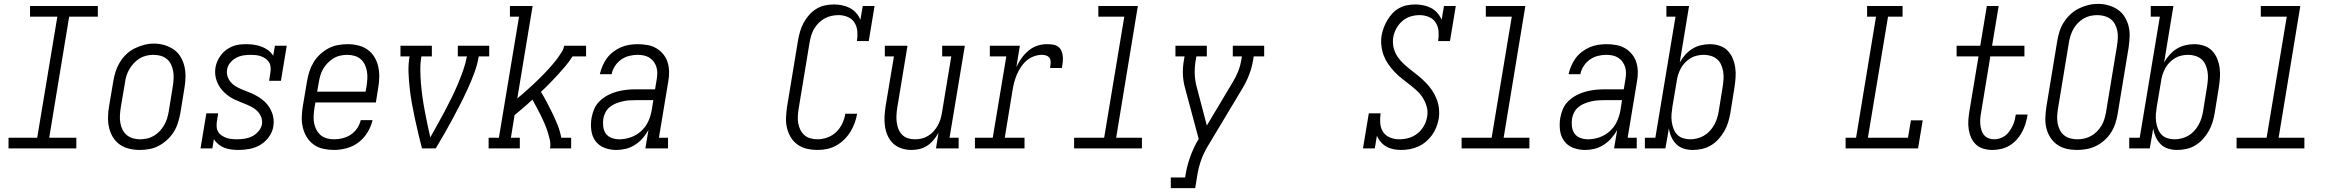

<svg xmlns="http://www.w3.org/2000/svg" viewBox="-20 -766 12040 991"><path d="M24 0V-55H172L276 -680H135V-735H485V-680H337L234 -55H374V0Z M701 8Q673 8 646 1.5Q619 -5 597.5 -20.5Q576 -36 562.5 -58.5Q549 -81 543 -107Q537 -133 537.5 -161.5Q538 -190 543 -218L565 -348Q569 -373 577 -397.5Q585 -422 598.5 -444.5Q612 -467 632 -486Q652 -505 675.5 -516.5Q699 -528 724 -534.5Q749 -541 775 -541Q803 -541 829.5 -533Q856 -525 877.5 -510Q899 -495 912.5 -472Q926 -449 932 -423Q938 -397 937.5 -368.5Q937 -340 932 -312L911 -182Q906 -157 898.5 -132.5Q891 -108 877 -85.5Q863 -63 843 -44.5Q823 -26 799.5 -13.5Q776 -1 750.5 3.5Q725 8 701 8ZM702 -47Q720 -47 738.5 -51Q757 -55 774 -65Q791 -75 804.5 -89.5Q818 -104 827.5 -120.5Q837 -137 842.5 -155Q848 -173 851 -191L872 -321Q875 -341 876 -360.5Q877 -380 874 -398Q871 -416 863 -433Q855 -450 841 -461.5Q827 -473 809 -478Q791 -483 771 -483Q753 -483 734.5 -478.5Q716 -474 700 -464Q684 -454 670.5 -439.5Q657 -425 647.5 -408.5Q638 -392 632.5 -374.5Q627 -357 625 -339L603 -209Q600 -189 599 -170Q598 -151 601 -132.5Q604 -114 612 -97.5Q620 -81 633.5 -69.5Q647 -58 665 -52.5Q683 -47 702 -47Z M1211 8Q1192 8 1173 5.5Q1154 3 1137.5 -3.5Q1121 -10 1107 -21.5Q1093 -33 1084 -48L1076 0H1015L1045 -181H1106L1099 -136Q1097 -122 1098.5 -108.5Q1100 -95 1107 -84Q1114 -73 1125 -66Q1136 -59 1148.5 -54.5Q1161 -50 1174.5 -48.5Q1188 -47 1202 -47Q1222 -47 1242 -50Q1262 -53 1280.5 -62Q1299 -71 1313.5 -87.5Q1328 -104 1332 -124Q1335 -142 1329 -159Q1323 -176 1312 -188.5Q1301 -201 1286 -210Q1271 -219 1255 -225.5Q1239 -232 1223 -238.5Q1207 -245 1191.5 -252Q1176 -259 1162 -269Q1148 -279 1136 -290.5Q1124 -302 1114.5 -316.5Q1105 -331 1099 -347Q1093 -363 1091 -381Q1089 -399 1092 -417Q1095 -435 1102.5 -451.5Q1110 -468 1121.5 -483Q1133 -498 1148 -509Q1163 -520 1180.5 -527Q1198 -534 1215.5 -536Q1233 -538 1251 -538Q1271 -538 1291.5 -535Q1312 -532 1330.5 -525Q1349 -518 1364.5 -506.5Q1380 -495 1390 -478L1399 -530H1460L1430 -349H1369L1376 -394Q1378 -408 1376.5 -421.5Q1375 -435 1368 -445.5Q1361 -456 1350.5 -463.5Q1340 -471 1327.5 -475.5Q1315 -480 1301.5 -481.5Q1288 -483 1274 -483Q1255 -483 1236 -480Q1217 -477 1199 -467.5Q1181 -458 1168 -442Q1155 -426 1152 -407Q1149 -388 1154.5 -371.5Q1160 -355 1171 -342Q1182 -329 1196.5 -320.5Q1211 -312 1227 -305Q1243 -298 1259.5 -292Q1276 -286 1291 -278.5Q1306 -271 1320.5 -261.5Q1335 -252 1347 -240.5Q1359 -229 1368.5 -214.5Q1378 -200 1384 -184.5Q1390 -169 1392 -151Q1394 -133 1391 -115Q1387 -86 1368.5 -60Q1350 -34 1324 -18.5Q1298 -3 1269 2.5Q1240 8 1211 8Z M1704 8Q1676 8 1648.5 2Q1621 -4 1599.5 -19.5Q1578 -35 1564 -57.5Q1550 -80 1543.5 -106Q1537 -132 1537.5 -160.5Q1538 -189 1543 -218L1565 -348Q1569 -373 1577 -397.5Q1585 -422 1598.5 -444.5Q1612 -467 1632 -485.5Q1652 -504 1675.5 -516.5Q1699 -529 1724.5 -533.5Q1750 -538 1775 -538Q1802 -538 1829 -531.5Q1856 -525 1877.5 -509.5Q1899 -494 1912.5 -471.5Q1926 -449 1932 -423Q1938 -397 1937.5 -368.5Q1937 -340 1932 -312L1920 -237H1608L1603 -209Q1600 -189 1599 -169.5Q1598 -150 1601 -132Q1604 -114 1612.5 -97.5Q1621 -81 1634.5 -69Q1648 -57 1666.5 -52Q1685 -47 1704 -47Q1726 -47 1748.5 -52.5Q1771 -58 1790.5 -71Q1810 -84 1823.5 -104Q1837 -124 1842 -146H1903Q1895 -113 1877 -83Q1859 -53 1831 -31.5Q1803 -10 1769.5 -1Q1736 8 1704 8ZM1617 -293H1867L1872 -321Q1875 -341 1876 -360Q1877 -379 1874 -397.5Q1871 -416 1863 -432.5Q1855 -449 1842 -460.5Q1829 -472 1810.5 -477.5Q1792 -483 1773 -483Q1755 -483 1736.5 -479Q1718 -475 1701.5 -465Q1685 -455 1671 -440.5Q1657 -426 1647.5 -409.5Q1638 -393 1633 -375Q1628 -357 1625 -339Z M2158 0Q2148 -38 2139 -76.5Q2130 -115 2121.5 -154Q2113 -193 2106 -232Q2099 -271 2094.5 -311.5Q2090 -352 2088.5 -393Q2087 -434 2094 -475H2047V-530H2209V-475H2155Q2149 -439 2149.5 -403Q2150 -367 2153 -332Q2156 -297 2161 -262Q2166 -227 2172.5 -193Q2179 -159 2186 -125Q2193 -91 2201 -57Q2220 -91 2239 -125Q2258 -159 2276 -193Q2294 -227 2311 -261.5Q2328 -296 2343 -331.5Q2358 -367 2370.5 -402.5Q2383 -438 2390 -475H2343V-530H2505V-475H2451Q2444 -433 2429 -392Q2414 -351 2396 -311.5Q2378 -272 2358 -232.5Q2338 -193 2317 -154Q2296 -115 2274 -76.5Q2252 -38 2229 0Z M2502 0V-55H2555L2659 -680H2612V-735H2729L2650 -258Q2665 -270 2678.5 -282Q2692 -294 2706 -306.5Q2720 -319 2733.5 -331.5Q2747 -344 2760 -357Q2773 -370 2786 -383Q2799 -396 2811.5 -410Q2824 -424 2836 -438Q2848 -452 2858.5 -466.5Q2869 -481 2879 -497Q2889 -513 2892 -530H3005V-475H2935Q2919 -449 2899 -425.5Q2879 -402 2858.5 -379.5Q2838 -357 2816.5 -335Q2795 -313 2772 -292Q2789 -264 2804 -235.5Q2819 -207 2833 -178Q2847 -149 2859 -118.5Q2871 -88 2877 -55H2928V0H2819Q2823 -23 2817.5 -46Q2812 -69 2805 -90.5Q2798 -112 2789 -132.5Q2780 -153 2770 -173Q2760 -193 2749.5 -212.5Q2739 -232 2728 -252Q2706 -231 2683 -211.5Q2660 -192 2636 -172L2617 -55H2663V0Z M3161 8Q3161 8 3161 8Q3161 8 3161 8Q3129 8 3100 -3Q3071 -14 3053.5 -38Q3036 -62 3032 -93.5Q3028 -125 3033 -156Q3037 -180 3047 -203.5Q3057 -227 3076 -245Q3095 -263 3118 -275Q3141 -287 3165.5 -293.5Q3190 -300 3214 -302.5Q3238 -305 3262 -305H3361L3369 -353Q3372 -370 3372.5 -386.5Q3373 -403 3368.5 -418.5Q3364 -434 3355 -446.5Q3346 -459 3333 -467.5Q3320 -476 3304 -479.5Q3288 -483 3271 -483Q3250 -483 3227.5 -477.5Q3205 -472 3186 -458.5Q3167 -445 3154 -425Q3141 -405 3137 -383H3076Q3081 -405 3090 -426Q3099 -447 3112.5 -465.5Q3126 -484 3145 -498.5Q3164 -513 3185 -522Q3206 -531 3228 -534.5Q3250 -538 3271 -538Q3297 -538 3322 -533.5Q3347 -529 3367.5 -517Q3388 -505 3403.5 -486Q3419 -467 3426 -444Q3433 -421 3433.5 -395.5Q3434 -370 3429 -344L3381 -55H3428V0H3311L3327 -95Q3315 -73 3297.5 -53Q3280 -33 3257.5 -18.5Q3235 -4 3210.5 2Q3186 8 3161 8ZM3177 -47Q3206 -47 3236 -57.5Q3266 -68 3289.5 -89.5Q3313 -111 3326 -139.5Q3339 -168 3344 -198L3352 -249H3262Q3245 -249 3228 -248Q3211 -247 3194 -243Q3177 -239 3160 -232.5Q3143 -226 3128.5 -214.5Q3114 -203 3105.5 -187Q3097 -171 3094 -154Q3091 -134 3093.5 -113Q3096 -92 3107 -76.5Q3118 -61 3137 -54Q3156 -47 3177 -47Z M4199 8Q4172 8 4145.5 2Q4119 -4 4097.5 -19Q4076 -34 4062.5 -56Q4049 -78 4042.5 -103.5Q4036 -129 4037 -157Q4038 -185 4042 -213L4099 -558Q4103 -581 4109.5 -603.5Q4116 -626 4127.5 -647.5Q4139 -669 4155.5 -688Q4172 -707 4193 -720Q4214 -733 4237.5 -738Q4261 -743 4284 -743Q4306 -743 4327.5 -738.5Q4349 -734 4367 -724.5Q4385 -715 4399 -699Q4413 -683 4421 -664L4433 -735H4494L4464 -554H4403Q4407 -579 4405 -604Q4403 -629 4390.5 -649Q4378 -669 4355.5 -678.5Q4333 -688 4308 -688Q4290 -688 4271.5 -684Q4253 -680 4236.5 -671Q4220 -662 4206 -648Q4192 -634 4182.5 -618Q4173 -602 4167.5 -584Q4162 -566 4159 -549L4102 -204Q4099 -185 4098 -166Q4097 -147 4100 -129.5Q4103 -112 4111 -96Q4119 -80 4132 -68.5Q4145 -57 4163 -52Q4181 -47 4199 -47Q4225 -47 4251 -56.5Q4277 -66 4296.5 -85Q4316 -104 4327.5 -128.5Q4339 -153 4343 -179H4404Q4400 -155 4391.5 -131.5Q4383 -108 4369.5 -86Q4356 -64 4337 -45.5Q4318 -27 4295.5 -14.5Q4273 -2 4248.5 3Q4224 8 4199 8Z M4685 8Q4658 8 4633.5 0Q4609 -8 4591 -24.5Q4573 -41 4562.5 -64Q4552 -87 4548 -112.5Q4544 -138 4545.5 -164.5Q4547 -191 4551 -218L4594 -475H4547V-530H4664L4611 -209Q4608 -190 4607 -171Q4606 -152 4608.5 -134Q4611 -116 4617.5 -99.5Q4624 -83 4636.5 -70.5Q4649 -58 4666 -52.5Q4683 -47 4702 -47Q4720 -47 4737 -51Q4754 -55 4770 -64.5Q4786 -74 4798.5 -88Q4811 -102 4820 -118Q4829 -134 4834 -150.5Q4839 -167 4842 -185L4890 -475H4843V-530H4960L4881 -55H4928V0H4811L4824 -81Q4814 -62 4799.5 -44.5Q4785 -27 4766.5 -14.5Q4748 -2 4726.5 3Q4705 8 4685 8Z M5012 0V-55H5104L5174 -475H5089V-530H5244L5226 -420Q5237 -444 5252.5 -465.5Q5268 -487 5288 -504Q5308 -521 5332.5 -529.5Q5357 -538 5382 -538Q5398 -538 5413 -536Q5428 -534 5440 -526Q5452 -518 5458 -504.5Q5464 -491 5465.5 -476.5Q5467 -462 5465.5 -446.5Q5464 -431 5461 -415H5400Q5402 -428 5403 -440.5Q5404 -453 5399 -463.5Q5394 -474 5382.5 -478.5Q5371 -483 5359 -483Q5338 -483 5317 -475.5Q5296 -468 5279 -453.5Q5262 -439 5249.5 -420Q5237 -401 5228.5 -381Q5220 -361 5214.5 -340Q5209 -319 5206 -299L5166 -55H5268V0Z M5524 0V-55H5679L5783 -680H5649V-735H5853L5741 -55H5874V0Z M6023 205V150H6097L6100 131Q6107 90 6121.5 48.5Q6136 7 6157 -32Q6159 -35 6160.5 -38Q6162 -41 6164 -43L6167 -49L6097 -310Q6087 -345 6085.5 -382Q6084 -419 6091 -457L6094 -475H6047V-530H6209V-475H6155L6152 -457Q6146 -423 6146.5 -389.5Q6147 -356 6155 -324L6209 -118L6341 -339Q6358 -366 6370 -396Q6382 -426 6387 -457L6390 -475H6343V-530H6505V-475H6451L6448 -457Q6442 -419 6428 -382Q6414 -345 6393 -310L6216 -15Q6212 -9 6208.5 -2.5Q6205 4 6201 11Q6186 40 6176 70.5Q6166 101 6161 131L6149 205Z M7211 8Q7191 8 7171.5 4Q7152 0 7135.5 -9.5Q7119 -19 7106.5 -33.5Q7094 -48 7087 -66L7076 0H7015L7045 -181H7106Q7102 -156 7104 -130.5Q7106 -105 7118.5 -85.5Q7131 -66 7154 -56.5Q7177 -47 7202 -47Q7227 -47 7251.5 -54Q7276 -61 7296 -77Q7316 -93 7329 -115.5Q7342 -138 7346 -163Q7351 -190 7344 -215Q7337 -240 7323.5 -261.5Q7310 -283 7291.5 -299.5Q7273 -316 7253 -331.5Q7233 -347 7213.5 -362.5Q7194 -378 7177 -396Q7160 -414 7145.5 -435Q7131 -456 7122 -479.5Q7113 -503 7110 -529.5Q7107 -556 7111 -583Q7115 -604 7122.5 -624Q7130 -644 7141 -662.5Q7152 -681 7167.5 -697.5Q7183 -714 7202.5 -724.5Q7222 -735 7243 -739Q7264 -743 7284 -743Q7306 -743 7327.5 -738.5Q7349 -734 7367 -724.5Q7385 -715 7399 -699Q7413 -683 7421 -664L7433 -735H7494L7464 -554H7403Q7407 -579 7405 -604Q7403 -629 7390.5 -649Q7378 -669 7355 -678.5Q7332 -688 7307 -688Q7292 -688 7276 -685Q7260 -682 7245 -675Q7230 -668 7217.5 -657Q7205 -646 7195.5 -632.5Q7186 -619 7180 -604Q7174 -589 7171 -573Q7167 -546 7173 -520.5Q7179 -495 7193 -474Q7207 -453 7225.5 -436Q7244 -419 7263.5 -404Q7283 -389 7302.5 -373Q7322 -357 7339.5 -339Q7357 -321 7371 -300.5Q7385 -280 7394.5 -256.5Q7404 -233 7407 -206.5Q7410 -180 7406 -154Q7402 -131 7393.5 -109.5Q7385 -88 7371.5 -69Q7358 -50 7339.5 -34.5Q7321 -19 7299.5 -9.5Q7278 0 7256 4Q7234 8 7211 8Z M7524 0V-55H7679L7783 -680H7649V-735H7853L7741 -55H7874V0Z M8161 8Q8161 8 8161 8Q8161 8 8161 8Q8129 8 8100 -3Q8071 -14 8053.5 -38Q8036 -62 8032 -93.5Q8028 -125 8033 -156Q8037 -180 8047 -203.5Q8057 -227 8076 -245Q8095 -263 8118 -275Q8141 -287 8165.5 -293.5Q8190 -300 8214 -302.5Q8238 -305 8262 -305H8361L8369 -353Q8372 -370 8372.5 -386.5Q8373 -403 8368.5 -418.5Q8364 -434 8355 -446.5Q8346 -459 8333 -467.5Q8320 -476 8304 -479.5Q8288 -483 8271 -483Q8250 -483 8227.5 -477.5Q8205 -472 8186 -458.5Q8167 -445 8154 -425Q8141 -405 8137 -383H8076Q8081 -405 8090 -426Q8099 -447 8112.5 -465.5Q8126 -484 8145 -498.5Q8164 -513 8185 -522Q8206 -531 8228 -534.5Q8250 -538 8271 -538Q8297 -538 8322 -533.5Q8347 -529 8367.5 -517Q8388 -505 8403.5 -486Q8419 -467 8426 -444Q8433 -421 8433.5 -395.5Q8434 -370 8429 -344L8381 -55H8428V0H8311L8327 -95Q8315 -73 8297.5 -53Q8280 -33 8257.5 -18.5Q8235 -4 8210.5 2Q8186 8 8161 8ZM8177 -47Q8206 -47 8236 -57.5Q8266 -68 8289.5 -89.5Q8313 -111 8326 -139.5Q8339 -168 8344 -198L8352 -249H8262Q8245 -249 8228 -248Q8211 -247 8194 -243Q8177 -239 8160 -232.5Q8143 -226 8128.5 -214.5Q8114 -203 8105.5 -187Q8097 -171 8094 -154Q8091 -134 8093.5 -113Q8096 -92 8107 -76.5Q8118 -61 8137 -54Q8156 -47 8177 -47Z M8717 8Q8693 8 8670.5 1Q8648 -6 8632 -22Q8616 -38 8606.5 -59.5Q8597 -81 8594 -104L8576 0H8470V-55H8524L8628 -680H8581V-735H8698L8650 -444Q8662 -465 8678.5 -483.5Q8695 -502 8715.5 -514.5Q8736 -527 8759.5 -532.5Q8783 -538 8806 -538Q8806 -538 8806 -538Q8806 -538 8806 -538Q8831 -538 8855.5 -530Q8880 -522 8897 -504.5Q8914 -487 8923.5 -464Q8933 -441 8936.5 -416Q8940 -391 8938 -364.5Q8936 -338 8932 -312L8911 -182Q8907 -159 8900 -135.5Q8893 -112 8880.5 -90Q8868 -68 8850.5 -48.5Q8833 -29 8811.5 -16Q8790 -3 8765.5 2.5Q8741 8 8717 8ZM8703 -47Q8721 -47 8739.5 -51.5Q8758 -56 8774.5 -65.5Q8791 -75 8804.5 -89.5Q8818 -104 8827.5 -121Q8837 -138 8842.5 -155.5Q8848 -173 8851 -191L8872 -321Q8875 -341 8876 -360Q8877 -379 8874 -397Q8871 -415 8863.5 -432Q8856 -449 8842.5 -460.5Q8829 -472 8811 -477.5Q8793 -483 8774 -483Q8757 -483 8739 -479Q8721 -475 8705.5 -465.5Q8690 -456 8677 -442.5Q8664 -429 8655.5 -413Q8647 -397 8641.5 -380Q8636 -363 8634 -345L8612 -215Q8609 -196 8607.5 -176.5Q8606 -157 8608.5 -138.5Q8611 -120 8617.5 -102.5Q8624 -85 8636 -72Q8648 -59 8666 -53Q8684 -47 8703 -47Z M9506 0V-55H9560L9663 -680H9617V-735H9800V-680H9725L9621 -55H9828L9843 -145H9904L9880 0Z M10263 8Q10240 8 10217.5 1.5Q10195 -5 10179 -20Q10163 -35 10154 -55Q10145 -75 10141.5 -98Q10138 -121 10139.5 -144.5Q10141 -168 10145 -192L10192 -475H10079V-530H10201L10235 -735H10296L10262 -530H10429V-475H10253L10205 -183Q10202 -168 10201 -152.5Q10200 -137 10201.5 -122Q10203 -107 10207.5 -93Q10212 -79 10221 -68.5Q10230 -58 10243.5 -52.5Q10257 -47 10273 -47Q10287 -47 10301.5 -51.5Q10316 -56 10328.5 -65Q10341 -74 10350 -86.5Q10359 -99 10366 -112.5Q10373 -126 10377 -140Q10381 -154 10383 -168Q10384 -170 10384 -171.5Q10384 -173 10384 -175H10445Q10445 -173 10444.5 -170.5Q10444 -168 10444 -166Q10440 -144 10433 -122.5Q10426 -101 10414.5 -80.5Q10403 -60 10386.5 -42.5Q10370 -25 10350 -13.5Q10330 -2 10307.5 3Q10285 8 10263 8Z M10701 8Q10673 8 10646.5 2Q10620 -4 10598.5 -19Q10577 -34 10563 -56Q10549 -78 10542.5 -103.5Q10536 -129 10537 -157Q10538 -185 10542 -213L10599 -558Q10603 -582 10611 -606.5Q10619 -631 10633.5 -653Q10648 -675 10667.5 -693Q10687 -711 10710.5 -722.5Q10734 -734 10758.5 -740Q10783 -746 10809 -746Q10837 -746 10863 -738.5Q10889 -731 10910.5 -716.5Q10932 -702 10946 -679.5Q10960 -657 10966.5 -631.5Q10973 -606 10972 -578Q10971 -550 10967 -522L10910 -177Q10906 -153 10898 -128.5Q10890 -104 10876 -82Q10862 -60 10842 -42Q10822 -24 10798.5 -12.5Q10775 -1 10750 3.5Q10725 8 10701 8ZM10702 -47Q10720 -47 10738 -51Q10756 -55 10772.5 -64Q10789 -73 10803 -87Q10817 -101 10826.5 -117Q10836 -133 10841.5 -151Q10847 -169 10850 -186L10907 -531Q10910 -550 10911 -569.5Q10912 -589 10908.5 -606.5Q10905 -624 10896.5 -640.5Q10888 -657 10874 -667.5Q10860 -678 10842 -683Q10824 -688 10805 -688Q10787 -688 10769 -684Q10751 -680 10735 -670.5Q10719 -661 10705.5 -647.5Q10692 -634 10682.5 -617.5Q10673 -601 10667.5 -583.5Q10662 -566 10659 -549L10602 -204Q10599 -185 10598 -166Q10597 -147 10600.5 -129Q10604 -111 10612 -95Q10620 -79 10633.5 -68Q10647 -57 10665 -52Q10683 -47 10702 -47Z M11217 8Q11193 8 11170.5 1Q11148 -6 11132 -22Q11116 -38 11106.5 -59.5Q11097 -81 11094 -104L11076 0H10970V-55H11024L11128 -680H11081V-735H11198L11150 -444Q11162 -465 11178.5 -483.5Q11195 -502 11215.5 -514.5Q11236 -527 11259.5 -532.5Q11283 -538 11306 -538Q11306 -538 11306 -538Q11306 -538 11306 -538Q11331 -538 11355.5 -530Q11380 -522 11397 -504.5Q11414 -487 11423.5 -464Q11433 -441 11436.5 -416Q11440 -391 11438 -364.5Q11436 -338 11432 -312L11411 -182Q11407 -159 11400 -135.5Q11393 -112 11380.5 -90Q11368 -68 11350.5 -48.5Q11333 -29 11311.5 -16Q11290 -3 11265.5 2.5Q11241 8 11217 8ZM11203 -47Q11221 -47 11239.5 -51.5Q11258 -56 11274.5 -65.5Q11291 -75 11304.5 -89.5Q11318 -104 11327.5 -121Q11337 -138 11342.5 -155.5Q11348 -173 11351 -191L11372 -321Q11375 -341 11376 -360Q11377 -379 11374 -397Q11371 -415 11363.5 -432Q11356 -449 11342.5 -460.5Q11329 -472 11311 -477.5Q11293 -483 11274 -483Q11257 -483 11239 -479Q11221 -475 11205.5 -465.5Q11190 -456 11177 -442.5Q11164 -429 11155.5 -413Q11147 -397 11141.5 -380Q11136 -363 11134 -345L11112 -215Q11109 -196 11107.5 -176.5Q11106 -157 11108.5 -138.5Q11111 -120 11117.5 -102.5Q11124 -85 11136 -72Q11148 -59 11166 -53Q11184 -47 11203 -47Z M11524 0V-55H11679L11783 -680H11649V-735H11853L11741 -55H11874V0Z"/></svg>

Font: Iosevka Curly Slab LtObl
Style: Regular
Weight: 300
Italic angle: -9°
Monospace: yes
Designer: Belleve Invis
Foundry: Belleve Invis
Version: Version 11.0.0; ttfautohint (v1.8.3)